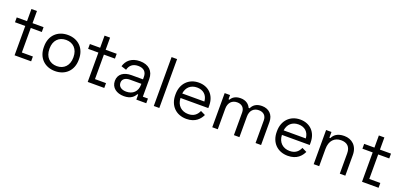

<svg xmlns="http://www.w3.org/2000/svg" viewBox="16 -1635 5408 2583"><g transform="rotate(20 2720.5 -343.0)"><path d="M176 0H413V-69H255V-420H413V-489H255V-663H176V-489H29V-420H176Z M758 14C906 14 1008 -85 1008 -238V-251C1008 -404 906 -503 758 -503C610 -503 508 -404 508 -251V-238C508 -85 610 14 758 14ZM587 -240V-249C587 -361 654 -432 758 -432C861 -432 929 -361 929 -249V-240C929 -128 861 -57 758 -57C655 -57 587 -128 587 -240Z M1223 0H1460V-69H1302V-420H1460V-489H1302V-663H1223V-489H1076V-420H1223Z M1744 14C1845 14 1886 -34 1907 -73H1919V0H2061V-67H1988V-318C1988 -435 1914 -503 1790 -503C1667 -503 1601 -436 1578 -354L1652 -330C1667 -393 1710 -435 1789 -435C1870 -435 1910 -392 1910 -323V-287H1745C1640 -287 1561 -238 1561 -139C1561 -41 1640 14 1744 14ZM1640 -141C1640 -196 1685 -223 1748 -223H1910V-212C1910 -112 1847 -54 1753 -54C1685 -54 1640 -86 1640 -141Z M2169 0H2248V-700H2169Z M2638 14C2769 14 2827 -59 2857 -121L2789 -154C2765 -100 2724 -56 2640 -56C2543 -56 2473 -119 2470 -224H2868V-260C2868 -409 2772 -503 2633 -503C2490 -503 2390 -401 2390 -250V-238C2390 -87 2489 14 2638 14ZM2471 -289C2483 -380 2544 -433 2633 -433C2721 -433 2782 -380 2788 -289Z M3006 0H3085V-294C3085 -382 3136 -430 3208 -430C3276 -430 3316 -389 3316 -324V0H3395V-294C3395 -382 3446 -430 3518 -430C3586 -430 3626 -389 3626 -324V0H3705V-331C3705 -435 3636 -498 3539 -498C3456 -498 3413 -460 3391 -412H3377C3355 -460 3309 -498 3233 -498C3156 -498 3116 -463 3097 -428H3083V-489H3006Z M4090 14C4221 14 4279 -59 4309 -121L4241 -154C4217 -100 4176 -56 4092 -56C3995 -56 3925 -119 3922 -224H4320V-260C4320 -409 4224 -503 4085 -503C3942 -503 3842 -401 3842 -250V-238C3842 -87 3941 14 4090 14ZM3923 -289C3935 -380 3996 -433 4085 -433C4173 -433 4234 -380 4240 -289Z M4458 0H4537V-246C4537 -367 4603 -429 4697 -429C4779 -429 4832 -387 4832 -290V0H4911V-296C4911 -427 4825 -498 4717 -498C4617 -498 4570 -453 4549 -406H4535V-489H4458Z M5150 0H5387V-69H5229V-420H5387V-489H5229V-663H5150V-489H5003V-420H5150Z"/></g></svg>

Font: Meta Space
Style: Regular
Weight: 400
Designer: Meta Pool / Florian Karsten
Foundry: Meta Pool / Florian Karsten
Version: Version 2.000;Glyphs 3.1.1 (3137)